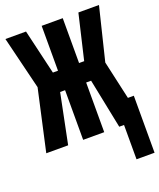

<svg xmlns="http://www.w3.org/2000/svg" viewBox="-166 -815 936 1130"><g transform="rotate(-20 301.5 -249.5)"><path d="M3 0 88 -383 7 -714H136L202 -433H234V-714H366V-433H398L464 -714H593L512 -383L566 -142H603V215H490V0H460L397 -311H366V0H234V-311H203L140 0Z"/></g></svg>

Font: Noto Sans Mono ExtraBold
Style: Regular
Weight: 800
Designer: Monotype Design Team
Foundry: Monotype Imaging Inc.
Version: Version 2.014